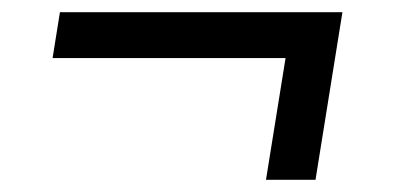

<svg xmlns="http://www.w3.org/2000/svg" viewBox="-20 -407 683 314"><path d="M66 -312H447L415 -113H496L540 -387H78Z"/></svg>

Font: Bitter Pro Medium
Style: Italic
Weight: 500
Italic angle: -9°
Designer: Sol Matas, and Bitter project Authors
Foundry: Sol Matas
Version: Version 1.010